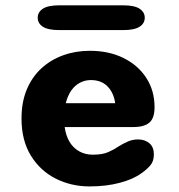

<svg xmlns="http://www.w3.org/2000/svg" viewBox="-20 -674 659 705"><path d="M308.5 10.5Q241.5 10.5 184.5 -18.2Q127.5 -47 93.2 -102.8Q59 -158.5 59 -239Q59 -299.5 78.5 -345.8Q98 -392 132.5 -423.5Q167 -455 212.5 -471.2Q258 -487.5 310 -487.5Q379.5 -487.5 433 -461.2Q486.5 -435 517 -388.2Q547.5 -341.5 547.5 -280.5Q547.5 -240.5 528.8 -224Q510 -207.5 469 -207.5H217.5Q222 -175 235.8 -152.5Q249.5 -130 271.5 -118Q293.5 -106 320.5 -106Q356 -106 377.5 -115.5Q399 -125 416.5 -137Q433.5 -147.5 450.5 -154.8Q467.5 -162 487 -162Q512 -162 528.5 -148Q545 -134 545 -107Q545 -82 532 -66.8Q519 -51.5 499.5 -38Q469.5 -16 420 -2.8Q370.5 10.5 308.5 10.5ZM221.5 -295H403Q397.5 -333.5 374.8 -356.8Q352 -380 313.5 -380Q292 -380 273.5 -370.2Q255 -360.5 241.8 -341.8Q228.5 -323 221.5 -295ZM118.5 -609Q118.5 -629.5 137.5 -642Q156.5 -654.5 198 -654.5H432Q473.5 -654.5 492.5 -642Q511.5 -629.5 511.5 -609Q511.5 -588 492.5 -575.8Q473.5 -563.5 432 -563.5H198Q156.5 -563.5 137.5 -575.8Q118.5 -588 118.5 -609Z"/></svg>

Font: Sono Monospace
Style: Bold
Weight: 700
Designer: Tyler Finck
Foundry: Tyler Finck
Version: Version 2.112